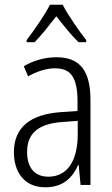

<svg xmlns="http://www.w3.org/2000/svg" viewBox="-20 -785 475 815"><path d="M246 -765H192C170 -721 124 -655 93 -615V-606H127C155 -634 190 -679 219 -716C249 -678 282 -636 313 -606H346V-615C319 -648 270 -719 246 -765ZM219 -542C170 -542 122 -528 81 -504L99 -461C141 -484 179 -495 214 -495C280 -495 309 -457 309 -355V-314L238 -309C110 -300 39 -245 39 -139C39 -55 83 10 172 10C248 10 287 -30 312 -85H314L322 0H364V-359C364 -485 320 -542 219 -542ZM244 -267 310 -272V-216C310 -105 268 -35 185 -35C129 -35 95 -71 95 -140C95 -219 143 -260 244 -267Z"/></svg>

Font: Noto Sans Kannada Condensed Light
Style: Regular
Weight: 300
Width: 3
Designer: Jelle Bosma - Monotype Design Team
Foundry: Monotype Imaging Inc.
Version: Version 2.005